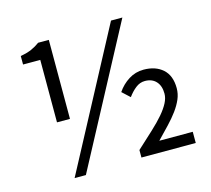

<svg xmlns="http://www.w3.org/2000/svg" viewBox="-99 -785 1005 915"><g transform="rotate(-15 404.0 -328.0)"><path d="M147.9 -574.2H63V-616.2Q96.2 -622.1 117.7 -631.6Q139.2 -641.1 159.2 -655.8H211.9V-266.1H147.9ZM160.2 12.2 522 -668H578.1L215.8 12.2ZM493.2 -37.1Q538.1 -78.1 573 -110.6Q607.9 -143.1 630.9 -169.9Q653.8 -196.8 666 -220.5Q678.2 -244.1 678.2 -266.1Q678.2 -304.2 658.2 -326.2Q638.2 -348.1 603 -348.1Q578.1 -348.1 557.1 -331.5Q536.1 -314.9 519 -291L481 -326.2Q503.9 -359.9 537.4 -380.9Q570.8 -401.9 610.8 -401.9Q669.9 -401.9 705.6 -369.9Q741.2 -337.9 741.2 -275.9Q741.2 -248 730 -221.9Q718.8 -195.8 699.5 -169.4Q680.2 -143.1 653.6 -115Q627 -86.9 596.2 -55.2H761.2V0H493.2Z"/></g></svg>

Font: Pyidaungsu ZawDecode
Style: Regular
Weight: 400
Designer: Sun Tun
Foundry: Your Own Font Foundry
Version: Version 2.50